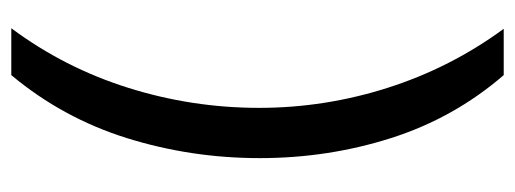

<svg xmlns="http://www.w3.org/2000/svg" viewBox="-306 -448 912 340"><g transform="rotate(-90 150.0 -278.0)"><path d="M40 -274Q40 -396 75.5 -509.5Q111 -623 187 -714H270Q200 -620 164.5 -507Q129 -394 129 -275Q129 -159 164.5 -47.5Q200 64 269 158H187Q111 70 75.5 -41.5Q40 -153 40 -274Z"/></g></svg>

Font: Noto Sans Hanunoo
Style: Regular
Weight: 400
Designer: Monotype Design Team
Foundry: Monotype Imaging Inc.
Version: Version 2.003; ttfautohint (v1.8.4.7-5d5b)